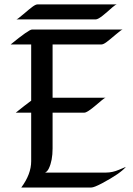

<svg xmlns="http://www.w3.org/2000/svg" viewBox="-20 -834 593 854"><path d="M27.3 -636.2Q108.4 -702.6 122.1 -702.6H525.4Q520 -702.1 493.7 -679.4Q467.3 -656.7 453.4 -646.5Q439.5 -636.2 430.7 -636.2H213.9V-399.4H450.7Q445.3 -398.9 433.1 -388.4Q420.9 -377.9 406.2 -365.7Q367.7 -333 355.5 -333H213.9V-173.8Q213.9 -119.6 197.3 -85Q190.9 -71.3 180.7 -66.4H452.1Q480 -66.4 509.8 -79.1L540 -91.8Q515.1 -62 433.6 -18.6Q398.4 0 386.2 0H74.7Q118.7 -59.6 118.7 -116.7V-333H50.3Q92.8 -367.2 118.7 -386.2V-636.2ZM500 -814.5Q493.7 -813.5 479.7 -801.3Q465.8 -789.1 456.1 -780.5Q446.3 -772 437 -764.6Q415.5 -747.6 405.3 -747.6H52.7Q57.6 -748 84.2 -771Q110.8 -793.9 124.8 -804.2Q138.7 -814.5 147.5 -814.5Z"/></svg>

Font: Fondamento
Style: Regular
Weight: 400
Version: Version 1.000